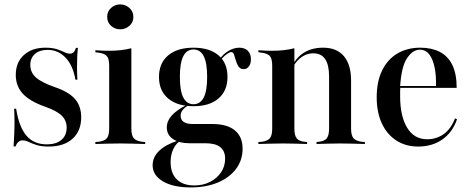

<svg xmlns="http://www.w3.org/2000/svg" viewBox="-20 -639 2086 852"><path d="M196 11.3Q162.9 11.3 141.9 4.4Q121 -2.4 106.9 -9.3Q92.7 -16.1 80.6 -16.1Q58.9 -16.1 49.2 10.5H40.3Q41.9 -15.3 43.1 -41.5Q44.4 -67.7 44.4 -96.4Q44.4 -125 42.7 -156.5H51.6Q64.5 -75 97.6 -36.7Q130.6 1.6 187.9 1.6Q229 1.6 252.4 -18.1Q275.8 -37.9 275.8 -72.6Q275.8 -104 254.4 -125.4Q233.1 -146.8 180.6 -165.3Q112.1 -189.5 81 -223.4Q50 -257.3 50 -306.5Q50 -362.1 85.9 -394.8Q121.8 -427.4 181.5 -427.4Q211.3 -427.4 231.5 -421Q251.6 -414.5 265.3 -407.7Q279 -400.8 291.1 -400.8Q300 -400.8 306.5 -406.9Q312.9 -412.9 316.9 -426.6H325.8Q323.4 -406.5 322.6 -385.5Q321.8 -364.5 321.8 -340.3Q321.8 -316.1 323.4 -285.5H314.5Q304 -348.4 271 -383.1Q237.9 -417.7 191.1 -417.7Q155.6 -417.7 135.1 -399.6Q114.5 -381.5 114.5 -350.8Q114.5 -317.7 139.1 -295.6Q163.7 -273.4 221 -253.2Q283.9 -232.3 312.1 -200.4Q340.3 -168.5 340.3 -118.5Q340.3 -58.1 302 -23.4Q263.7 11.3 196 11.3Z M464.5 -207.3V-347.6Q464.5 -378.2 454 -390.3Q443.5 -402.4 414.5 -405.6L403.2 -407.3V-416.1Q423.4 -414.5 436.7 -414.1Q450 -413.7 463.7 -413.7Q491.9 -413.7 516.5 -416.5Q541.1 -419.4 562.9 -425V-416.1V-207.3ZM513.7 -2.4Q486.3 -2.4 460.9 -1.6Q435.5 -0.8 403.2 0V-8.9L416.1 -9.7Q443.5 -12.9 454 -25.4Q464.5 -37.9 464.5 -68.5V-207.3H562.9V-68.5Q562.9 -37.9 573.8 -25.4Q584.7 -12.9 612.1 -9.7L624.2 -8.9V0Q591.9 -0.8 566.5 -1.6Q541.1 -2.4 513.7 -2.4ZM513.7 -508.9Q490.3 -508.9 473 -524.2Q455.6 -539.5 455.6 -564.5Q455.6 -588.7 473 -604Q490.3 -619.4 512.9 -619.4Q536.3 -619.4 554 -604Q571.8 -588.7 571.8 -563.7Q571.8 -539.5 554 -524.2Q536.3 -508.9 513.7 -508.9Z M826.6 192.7Q748.4 192.7 702.8 165.7Q657.3 138.7 657.3 94.4Q657.3 58.1 686.3 30.2Q715.3 2.4 770.2 -15.3L775.8 -11.3Q758.1 1.6 747.6 25.8Q737.1 50 737.1 80.6Q737.1 129.8 764.5 156.9Q791.9 183.9 841.9 183.9Q881.5 183.9 912.1 168.1Q942.7 152.4 960.9 125.8Q979 99.2 979 64.5Q979 31.5 957.7 14.1Q936.3 -3.2 893.5 -3.2H823.4Q775.8 -3.2 748 -21.8Q720.2 -40.3 720.2 -73.4Q720.2 -101.6 741.5 -125.8Q762.9 -150 805.6 -171.8L813.7 -170.2Q796.8 -159.7 789.1 -148.8Q781.5 -137.9 781.5 -125Q781.5 -107.3 795.2 -98Q808.9 -88.7 834.7 -88.7H921.8Q987.9 -88.7 1022.2 -60.5Q1056.5 -32.3 1056.5 21Q1056.5 71.8 1027.4 110.5Q998.4 149.2 946.4 171Q894.4 192.7 826.6 192.7ZM838.7 -167.7Q766.9 -167.7 726.2 -202Q685.5 -236.3 685.5 -297.6Q685.5 -358.9 726.2 -393.1Q766.9 -427.4 838.7 -427.4Q909.7 -427.4 949.6 -393.5Q989.5 -359.7 989.5 -297.6Q989.5 -236.3 949.6 -202Q909.7 -167.7 838.7 -167.7ZM838.7 -176.6Q868.5 -176.6 883.9 -206Q899.2 -235.5 899.2 -297.6Q899.2 -360.5 883.9 -389.9Q868.5 -419.4 838.7 -419.4Q808.9 -419.4 793.5 -389.9Q778.2 -360.5 778.2 -297.6Q778.2 -235.5 793.5 -206Q808.9 -176.6 838.7 -176.6ZM1061.3 -332.3Q1046 -332.3 1038.3 -344Q1030.6 -355.6 1026.6 -370.6Q1022.6 -385.5 1018.5 -396.8Q1014.5 -408.1 1005.6 -408.1Q1000.8 -408.1 989.9 -401.2Q979 -394.4 967.7 -382.3Q956.5 -370.2 950 -353.2L945.2 -358.9Q958.1 -388.7 985.9 -408.1Q1013.7 -427.4 1041.9 -427.4Q1066.1 -427.4 1079.8 -413.7Q1093.5 -400 1093.5 -375.8Q1093.5 -356.5 1084.7 -344.4Q1075.8 -332.3 1061.3 -332.3Z M1237.1 -2.4Q1209.7 -2.4 1184.3 -1.6Q1158.9 -0.8 1126.6 0V-8.9L1139.5 -9.7Q1166.9 -12.9 1177.4 -25.4Q1187.9 -37.9 1187.9 -68.5V-207.3H1286.3V-68.5Q1286.3 -37.9 1296.8 -25Q1307.3 -12.1 1333.1 -9.7L1342.7 -8.9V0Q1311.3 -0.8 1287.1 -1.6Q1262.9 -2.4 1237.1 -2.4ZM1187.9 -207.3V-347.6Q1187.9 -378.2 1177.4 -390.3Q1166.9 -402.4 1137.9 -405.6L1126.6 -407.3V-416.1Q1146.8 -414.5 1160.1 -414.1Q1173.4 -413.7 1187.1 -413.7Q1215.3 -413.7 1239.9 -416.5Q1264.5 -419.4 1286.3 -425V-416.1V-207.3ZM1440.3 -207.3V-299.2Q1440.3 -350.8 1423 -376.6Q1405.6 -402.4 1370.2 -402.4Q1337.1 -402.4 1309.7 -379Q1282.3 -355.6 1263.7 -307.3L1261.3 -311.3Q1282.3 -371.8 1320.2 -399.6Q1358.1 -427.4 1413.7 -427.4Q1474.2 -427.4 1506 -389.9Q1537.9 -352.4 1537.9 -281.5V-207.3ZM1488.7 -2.4Q1463.7 -2.4 1439.5 -1.6Q1415.3 -0.8 1384.7 0V-8.9L1392.7 -9.7Q1419.4 -12.1 1429.8 -25Q1440.3 -37.9 1440.3 -68.5V-207.3H1537.9V-68.5Q1537.9 -37.9 1548.8 -25.4Q1559.7 -12.9 1587.1 -9.7L1599.2 -8.9V0Q1567.7 -0.8 1542.3 -1.6Q1516.9 -2.4 1488.7 -2.4Z M1835.5 11.3Q1780.6 11.3 1739.1 -15.3Q1697.6 -41.9 1674.6 -91.1Q1651.6 -140.3 1651.6 -207.3Q1651.6 -276.6 1675.4 -325.8Q1699.2 -375 1742.7 -401.2Q1786.3 -427.4 1845.2 -427.4Q1894.4 -427.4 1930.6 -409.3Q1966.9 -391.1 1986.7 -351.6Q2006.5 -312.1 2006.5 -249.2H1721L1719.4 -257.3H1914.5Q1916.1 -301.6 1908.9 -338.3Q1901.6 -375 1885.5 -396.8Q1869.4 -418.5 1842.7 -418.5Q1812.1 -418.5 1786.7 -381.5Q1761.3 -344.4 1755.6 -255.6L1756.5 -254.8Q1755.6 -243.5 1755.6 -232.7Q1755.6 -221.8 1755.6 -211.3Q1755.6 -123.4 1786.7 -72.2Q1817.7 -21 1875.8 -21Q1916.1 -21 1948.4 -43.5Q1980.6 -66.1 1999.2 -113.7L2008.1 -109.7Q1987.9 -51.6 1943.1 -20.2Q1898.4 11.3 1835.5 11.3Z"/></svg>

Font: Playfair 144pt SemiCondensed SemiBold
Style: Regular
Weight: 600
Width: 4
Designer: Claus Eggers Sørensen
Foundry: Claus Eggers Sørensen
Version: Version 2.203